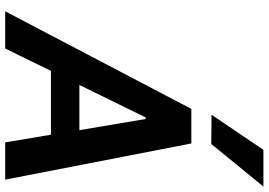

<svg xmlns="http://www.w3.org/2000/svg" viewBox="-164 -846 1011 722"><g transform="rotate(90 341.0 -485.5)"><path d="M487 -172H247L163 0H23L390 -700H520L656 0H516ZM470 -279 428 -528H422L300 -279ZM412 -776 544 -971H682L522 -775Z"/></g></svg>

Font: Be Vietnam
Style: Bold Italic
Weight: 700
Italic angle: -9.66701°
Designer: Gabriel Lam
Foundry: TypeRant
Version: Version 3.000